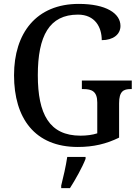

<svg xmlns="http://www.w3.org/2000/svg" viewBox="-20 -744 719 985"><path d="M379 10C460 10 526 -6 591 -38V-214C591 -276 614 -287 650 -287H656V-331H400V-287H408C450 -287 479 -276 479 -218V-60C455 -52 424 -48 393 -48C233 -48 174 -159 174 -358C174 -560 233 -669 380 -669C468 -669 502 -604 502 -538C560 -538 598 -567 598 -611C598 -675 525 -724 384 -724C166 -724 52 -574 52 -358C52 -137 159 10 379 10ZM294 208V221H339C366 179 403 113 419 71V61H325C318 108 305 165 294 208Z"/></svg>

Font: Noto Serif Myanmar SemiCondensed Medium
Style: Regular
Weight: 500
Width: 4
Designer: Ben Mitchell and the Monotype Design Team
Foundry: Monotype Imaging Inc.
Version: Version 2.106